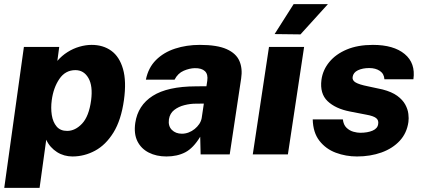

<svg xmlns="http://www.w3.org/2000/svg" viewBox="-22 -743 2036 924"><path d="M-1.5 161 93 -517H263L254 -450Q275.5 -475 302.8 -492.2Q330 -509.5 360.2 -518.2Q390.5 -527 419 -527Q474.5 -527 513.8 -498.5Q553 -470 570 -411Q587 -352 574.5 -261.5Q561 -165 524 -105.2Q487 -45.5 435.5 -17.8Q384 10 326.5 10Q307 10 288 4.8Q269 -0.5 252.5 -11Q236 -21.5 222.8 -36.2Q209.5 -51 200.5 -70.5L168.5 161ZM301 -113Q340 -113 373 -148Q406 -183 416.5 -260.5Q425.5 -329.5 403.5 -367.5Q381.5 -405.5 341 -405.5Q292.5 -405.5 263.8 -363.2Q235 -321 227 -260.5Q222 -223.5 227.2 -189.5Q232.5 -155.5 250.5 -134.2Q268.5 -113 301 -113Z M779 10Q730.5 10 693.8 -8.8Q657 -27.5 639.2 -63.5Q621.5 -99.5 629 -151.5Q641.5 -236 712.8 -281.5Q784 -327 920.5 -327.5L971.5 -328L975.5 -354.5Q980 -385.5 964.2 -400.5Q948.5 -415.5 915.5 -415Q890 -414.5 862 -402.5Q834 -390.5 818 -359.5H680Q691.5 -417 728.5 -454Q765.5 -491 820.5 -509Q875.5 -527 940 -527Q1023 -527 1068.8 -506.5Q1114.5 -486 1130.2 -449.5Q1146 -413 1138.5 -365L1083.5 0H943.5L941.5 -85Q908.5 -30.5 869.8 -10.2Q831 10 779 10ZM853.5 -99.5Q870 -99.5 885.8 -105.5Q901.5 -111.5 914.8 -122.2Q928 -133 936.8 -146Q945.5 -159 948.5 -174L959 -244.5L918.5 -244Q893.5 -244 865.5 -237Q837.5 -230 816.5 -213.8Q795.5 -197.5 791 -169Q786.5 -136.5 805 -118Q823.5 -99.5 853.5 -99.5Z M1194.5 0 1272.5 -517H1441.5L1363.5 0ZM1424 -577.5 1299.5 -579 1391 -723H1556Z M1696 10Q1642.5 10 1594.2 -8Q1546 -26 1515.2 -65.5Q1484.5 -105 1483 -168.5H1628Q1631 -142 1645.8 -128Q1660.5 -114 1679 -109Q1697.5 -104 1711 -104Q1747.5 -104 1771.5 -114.5Q1795.5 -125 1798 -146.5Q1801 -164.5 1788 -174.8Q1775 -185 1741.5 -191L1661.5 -206.5Q1592.5 -220 1554.5 -256.2Q1516.5 -292.5 1525 -359Q1531.5 -406.5 1562.8 -444.5Q1594 -482.5 1647 -504.8Q1700 -527 1772.5 -527Q1872.5 -527 1925.5 -483Q1978.5 -439 1967.5 -361.5H1828Q1826.5 -388 1806 -401.8Q1785.5 -415.5 1755 -415.5Q1723 -415.5 1700.5 -404.8Q1678 -394 1675 -372.5Q1672.5 -356 1689.8 -346Q1707 -336 1747 -328L1819 -312.5Q1863.5 -301 1889.8 -281.8Q1916 -262.5 1928.2 -240Q1940.5 -217.5 1943.2 -195.2Q1946 -173 1943.5 -156Q1936 -102.5 1901.8 -65.5Q1867.5 -28.5 1814 -9.2Q1760.5 10 1696 10Z"/></svg>

Font: Public Sans Thin ExtraBold
Style: Italic
Weight: 800
Italic angle: -8°
Version: Version 2.001